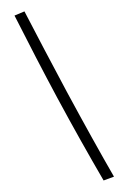

<svg xmlns="http://www.w3.org/2000/svg" viewBox="-60 -828 653 991"><g transform="rotate(-5 266.5 -332.5)"><path d="M436 120 491 105C435 -15 360 -183 287 -352C221 -507 155 -663 105 -785L52 -768C113 -616 174 -468 234 -328C303 -168 371 -18 436 120Z"/></g></svg>

Font: Noto Nastaliq Urdu
Style: Bold
Weight: 700
Designer: Monotype Design Team (Patrick Giasson: type design, Kamal Mansour: OpenType code, Glenda Bellarosa). Updated by Simon Co
Foundry: Monotype Imaging Inc., Simon Cozens
Version: Version 3.009